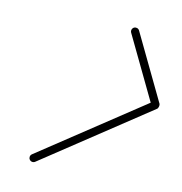

<svg xmlns="http://www.w3.org/2000/svg" viewBox="-51 -389 424 447"><g transform="rotate(10 161.0 -166.0)"><path d="M227.4 -326.9C227.4 -326.9 227.4 -326.9 227.4 -326.9C253 -273.6 278.6 -220.2 304.1 -166.9C304.8 -165.5 306.3 -168.9 307.3 -172.5C308.3 -176.1 308.8 -179.8 307.5 -178.9C221.3 -121.9 135.2 -64.9 49.1 -7.9C44.7 -5 43.5 0.9 46.4 5.2C49.3 9.6 55.2 10.8 59.6 7.9C145.7 -49.1 231.8 -106.1 317.9 -163.1C319.2 -163.9 320.4 -166.2 321.1 -168.7C321.8 -171.1 321.9 -173.7 321.3 -175.1C295.7 -228.4 270.1 -281.8 244.6 -335.1C242.3 -339.8 236.6 -341.8 231.9 -339.6C227.2 -337.3 225.2 -331.6 227.4 -326.9Z"/></g></svg>

Font: FRB American Cursive Extralight
Style: Italic
Weight: 200
Italic angle: -25°
Version: Version 2.0;Modular Font Editor K font №1